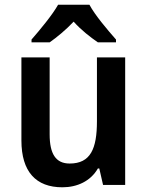

<svg xmlns="http://www.w3.org/2000/svg" viewBox="-20 -786 626 816"><path d="M360 -766H227C203 -723 149 -658 114 -618V-606H191C221 -627 259 -658 293 -694C325 -658 364 -628 396 -606H473V-618C437 -659 384 -721 360 -766ZM512 -542H392V-271C392 -154 365 -91 276 -91C217 -91 191 -132 191 -215V-542H71V-189C71 -56 133 10 245 10C308 10 365 -16 396 -70H402L418 0H512Z"/></svg>

Font: Noto Sans Gujarati UI SemiCondensed SemiBold
Style: Regular
Weight: 600
Width: 4
Designer: Jelle Bosma - Monotype Design Team, Universal Thirst
Foundry: Monotype Imaging Inc.
Version: Version 2.106